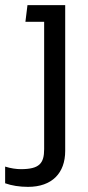

<svg xmlns="http://www.w3.org/2000/svg" viewBox="-30 -494 344 748"><path d="M224 94V-474H77L69 -409H142V87C142 143 123 165 51 165C34 165 12 162 -10 155V220C15 229 46 234 79 234C173 234 224 180 224 94Z"/></svg>

Font: Kanit Light
Style: Regular
Weight: 300
Designer: Katatrad Team
Foundry: CadsonDemak
Version: Version 1.000;PS 001.000;hotconv 1.0.88;makeotf.lib2.5.64775